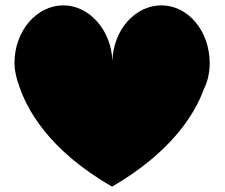

<svg xmlns="http://www.w3.org/2000/svg" viewBox="-20 -696 839 716"><path d="M762 -460C762 -581 681 -676 582 -676C484 -676 403 -585 399 -469C395 -585 312 -676 216 -676C117 -676 34 -581 34 -461C34 -461 34 -454 35 -442C38 -420 42 -401 49 -383C77 -293 159 -137 398 0C620 -129 707 -272 740 -363C753 -389 761 -420 762 -455V-460Z"/></svg>

Font: FREAK Grotesk Next
Style: Bold
Weight: 700
Width: 3
Designer: La Scuola Open Source
Foundry: La Scuola Open Source
Version: Version 1.000;PS 1.0;hotconv 1.0.72;makeotf.lib2.5.5900